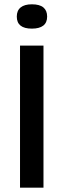

<svg xmlns="http://www.w3.org/2000/svg" viewBox="-20 -872 295 892"><path d="M73 0V-660H182V0ZM128 -739Q93 -739 75.5 -753Q58 -767 58 -795Q58 -823 76 -837.5Q94 -852 128 -852Q164 -852 181.5 -837.5Q199 -823 199 -795Q199 -767 181 -753Q163 -739 128 -739Z"/></svg>

Font: Bricolage Grotesque SemiCondensed Medium
Style: Regular
Weight: 500
Width: 4
Designer: Mathieu Triay
Foundry: Atelier Triay
Version: Version 1.001;gftools[0.9.33.dev8+g029e19f]